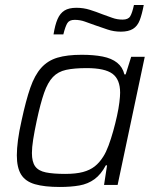

<svg xmlns="http://www.w3.org/2000/svg" viewBox="-20 -736 619 764"><path d="M218 8Q157 8 119 -3Q81 -14 64 -41.5Q47 -69 47 -118Q47 -144 51.5 -178.5Q56 -213 66 -257Q83 -336 100.5 -386.5Q118 -437 144 -466Q170 -495 208.5 -506.5Q247 -518 305 -518Q353 -518 388.5 -511Q424 -504 446 -486.5Q468 -469 475 -440H480L502 -510H556L448 0H394L406 -78H401Q382 -42 356 -23Q330 -4 296 2Q262 8 218 8ZM239 -44Q282 -44 310 -51.5Q338 -59 357 -74Q376 -89 391 -113Q402 -130 412 -157Q422 -184 430.5 -214.5Q439 -245 445.5 -274.5Q452 -304 455 -328.5Q458 -353 458 -367Q458 -420 427.5 -442.5Q397 -465 325 -465Q275 -465 243 -458Q211 -451 190.5 -429.5Q170 -408 155.5 -366.5Q141 -325 126 -255Q117 -213 112 -181Q107 -149 107 -127Q107 -92 120 -74Q133 -56 162.5 -50Q192 -44 239 -44ZM193 -599Q199 -637 209 -660Q219 -683 236.5 -694Q254 -705 284 -705Q312 -705 337.5 -697Q363 -689 388 -679Q408 -672 427 -665Q446 -658 468 -658Q490 -658 498 -671Q506 -684 513 -716H552Q545 -679 536 -655.5Q527 -632 509 -621Q491 -610 461 -610Q433 -610 408 -618.5Q383 -627 357 -636Q337 -643 318 -650Q299 -657 277 -657Q256 -657 248 -644Q240 -631 232 -599Z"/></svg>

Font: Saira Thin Light
Style: Italic
Weight: 300
Italic angle: -12°
Version: Version 1.101